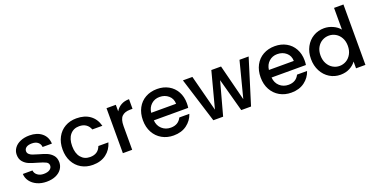

<svg xmlns="http://www.w3.org/2000/svg" viewBox="-25 -1471 4306 2210"><g transform="rotate(-20 2127.5 -365.5)"><path d="M275 9Q210 9 158.5 -14.5Q107 -38 77 -78.5Q47 -119 45 -169H163Q166 -134 196.5 -110.5Q227 -87 273 -87Q321 -87 347.5 -105.5Q374 -124 374 -153Q374 -184 344.5 -199Q315 -214 251 -232Q189 -249 150 -265Q111 -281 82.5 -314Q54 -347 54 -401Q54 -445 80 -481.5Q106 -518 154.5 -539Q203 -560 266 -560Q360 -560 417.5 -512.5Q475 -465 479 -383H365Q362 -420 335 -442Q308 -464 262 -464Q217 -464 193 -447Q169 -430 169 -402Q169 -380 185 -365Q201 -350 224 -341.5Q247 -333 292 -320Q352 -304 390.5 -287.5Q429 -271 457 -239Q485 -207 486 -154Q486 -107 460 -70Q434 -33 386.5 -12Q339 9 275 9Z M571 -276Q571 -361 605.5 -425.5Q640 -490 701 -525Q762 -560 841 -560Q941 -560 1006.5 -512.5Q1072 -465 1095 -377H972Q957 -418 924 -441Q891 -464 841 -464Q771 -464 729.5 -414.5Q688 -365 688 -276Q688 -187 729.5 -137Q771 -87 841 -87Q940 -87 972 -174H1095Q1071 -90 1005 -40.5Q939 9 841 9Q762 9 701 -26.5Q640 -62 605.5 -126.5Q571 -191 571 -276Z M1323 -471Q1348 -513 1389.5 -536.5Q1431 -560 1488 -560V-442H1459Q1392 -442 1357.5 -408Q1323 -374 1323 -290V0H1209V-551H1323Z M2098 -289Q2098 -258 2094 -233H1673Q1678 -167 1722 -127Q1766 -87 1830 -87Q1922 -87 1960 -164H2083Q2058 -88 1992.5 -39.5Q1927 9 1830 9Q1751 9 1688.5 -26.5Q1626 -62 1590.5 -126.5Q1555 -191 1555 -276Q1555 -361 1589.5 -425.5Q1624 -490 1686.5 -525Q1749 -560 1830 -560Q1908 -560 1969 -526Q2030 -492 2064 -430.5Q2098 -369 2098 -289ZM1979 -325Q1978 -388 1934 -426Q1890 -464 1825 -464Q1766 -464 1724 -426.5Q1682 -389 1674 -325Z M2950 -551 2779 0H2659L2548 -407L2437 0H2317L2145 -551H2261L2376 -108L2493 -551H2612L2724 -110L2838 -551Z M3540 -289Q3540 -258 3536 -233H3115Q3120 -167 3164 -127Q3208 -87 3272 -87Q3364 -87 3402 -164H3525Q3500 -88 3434.5 -39.5Q3369 9 3272 9Q3193 9 3130.5 -26.5Q3068 -62 3032.5 -126.5Q2997 -191 2997 -276Q2997 -361 3031.5 -425.5Q3066 -490 3128.5 -525Q3191 -560 3272 -560Q3350 -560 3411 -526Q3472 -492 3506 -430.5Q3540 -369 3540 -289ZM3421 -325Q3420 -388 3376 -426Q3332 -464 3267 -464Q3208 -464 3166 -426.5Q3124 -389 3116 -325Z M3614 -278Q3614 -361 3648.5 -425Q3683 -489 3742.5 -524.5Q3802 -560 3875 -560Q3929 -560 3981.5 -536.5Q4034 -513 4065 -474V-740H4180V0H4065V-83Q4037 -43 3987.5 -17Q3938 9 3874 9Q3802 9 3742.5 -27.5Q3683 -64 3648.5 -129.5Q3614 -195 3614 -278ZM4065 -276Q4065 -333 4041.5 -375Q4018 -417 3980 -439Q3942 -461 3898 -461Q3854 -461 3816 -439.5Q3778 -418 3754.5 -376.5Q3731 -335 3731 -278Q3731 -221 3754.5 -178Q3778 -135 3816.5 -112.5Q3855 -90 3898 -90Q3942 -90 3980 -112Q4018 -134 4041.5 -176.5Q4065 -219 4065 -276Z"/></g></svg>

Font: Poppins Cyr Med
Style: Regular
Weight: 500
Designer: Ninad Kale (Devanagari), Jonny Pinhorn (Latin)
Foundry: Indian Type Foundry
Version: 4.004